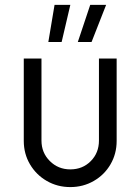

<svg xmlns="http://www.w3.org/2000/svg" viewBox="-20 -751 571 781"><path d="M76.7 -177.8V-513H148.7V-179.3Q148.7 -129.9 182.6 -96Q216.6 -62 265.9 -62Q316 -62 349.2 -95.6Q382.5 -129.2 382.5 -179.3V-513H454.5V-177.8Q454.5 -125.5 429.6 -82.7Q404.7 -39.8 361.4 -14.9Q318.2 10 265.9 10Q213.7 10 170.4 -14.9Q127.2 -39.8 101.9 -82.7Q76.7 -125.5 76.7 -177.8ZM347 -731.2H411.7L352.4 -580.1H296.5ZM201.9 -731.2H266.1L230.7 -580.1H176.6Z"/></svg>

Font: Lineal Thin
Style: Regular
Weight: 200
Designer: Created by Frank Adebiaye with contributions from Anton Moglia & Ariel Martín Pérez
Created by Frank ADEBIAYE with FontF
Foundry: Velvetyne Type Foundry
Version: Version 2.000;Glyphs 3.2 (3227)